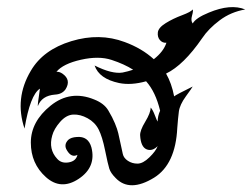

<svg xmlns="http://www.w3.org/2000/svg" viewBox="-20 -527 720 548"><path d="M437 -211Q424 -265 397 -295Q354 -283 320 -290Q263 -302 250 -340Q300 -315 330 -320Q345 -323 360 -328Q335 -344 298.5 -356Q262 -368 211 -356.5Q160 -345 141 -322Q149 -323 158 -317Q184 -299 167 -272Q157 -258 137 -257Q99 -254 88 -224Q87 -228 94 -274Q66 -256 50 -160Q21 -246 68 -325Q103 -385 183.5 -409.5Q264 -434 336 -407Q385 -389 419 -358Q447 -380 455 -405Q444 -404 436.5 -412.5Q429 -421 430.5 -434.5Q432 -448 453 -461Q474 -474 499.5 -483.5Q525 -493 530 -500Q532 -496 528 -482Q524 -468 530 -460Q539 -476 576 -491Q638 -517 680 -500Q639 -493 607 -469Q575 -445 557 -418Q504 -341 454 -317Q470 -289 477 -252Q483 -257 530 -280Q528 -276 510.5 -252Q493 -228 490.5 -208.5Q488 -189 486 -162Q481 -58 420 -20Q350 23 310 -19Q296 -33 292 -45.5Q288 -58 280 -97.5Q272 -137 261.5 -157.5Q251 -178 230 -189.5Q209 -201 189 -200Q169 -199 151.5 -179Q134 -159 129 -140Q118 -101 143 -74Q155 -60 176 -63.5Q197 -67 201 -85Q184 -76 171 -98Q161 -114 175 -128Q183 -135 199 -136Q232 -139 241 -106Q255 -50 204.5 -16.5Q154 17 111 -21.5Q68 -60 68 -120Q68 -180 124.5 -225.5Q181 -271 249 -243Q277 -232 289 -212Q301 -192 308 -175Q315 -158 317.5 -147Q320 -136 324 -117.5Q328 -99 330.5 -87.5Q333 -76 345 -68Q357 -60 372.5 -60Q388 -60 406.5 -78Q425 -96 430 -110Q414 -94 398 -101Q382 -108 380 -140Q379 -154 394.5 -179.5Q410 -205 410 -220Q416 -214 422 -198Q428 -182 430 -180Q430 -196 437 -211Z"/></svg>

Font: SOV_mook
Style: Book
Weight: 400
Version: Version 1.00